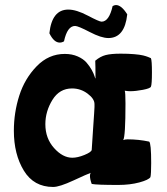

<svg xmlns="http://www.w3.org/2000/svg" viewBox="-20 -726 663 762"><path d="M35 -207Q35 -279 56.5 -346.5Q78 -414 125.5 -463Q173 -512 237 -512Q266 -512 288.5 -502Q311 -492 323.5 -477.5Q336 -463 344 -448.5Q352 -434 355 -424Q358 -414 359 -414Q359 -468 358 -485Q378 -502 399.5 -507.5Q421 -513 459 -513Q489 -513 512.5 -511Q536 -509 548 -506Q560 -503 567.5 -500Q575 -497 577 -496L579 -495Q583 -486 583 -439Q583 -391 579 -382Q576 -375 547 -369.5Q518 -364 497 -364Q487 -364 475 -366Q478 -360 478 -315Q478 -184 469 -170Q476 -173 486 -173Q530 -173 572 -164Q580 -158 580 -79Q580 -35 577 -23Q570 -12 533 -2Q496 8 449 8Q364 8 344 4Q337 -15 337 -28Q337 -36 340 -40Q328 -36 272 -10Q216 16 191 16Q114 16 74.5 -49Q35 -114 35 -207ZM160 -233Q160 -177 194.5 -138.5Q229 -100 267 -100Q288 -100 315 -111Q342 -122 344 -131Q347 -177 349.5 -215.5Q352 -254 353.5 -274.5Q355 -295 355 -301V-313Q355 -334 327.5 -354.5Q300 -375 266 -375Q216 -375 188 -329.5Q160 -284 160 -233ZM176 -594Q186 -688 251 -688Q283 -688 328.5 -664Q374 -640 383 -640Q413 -640 427 -702Q435 -706 440 -706Q462 -706 485 -669Q475 -575 410 -575Q382 -575 336 -599Q290 -623 278 -623Q247 -623 234 -562Q226 -557 217 -557Q194 -557 176 -594Z"/></svg>

Font: Gorditas
Style: Regular
Weight: 400
Designer: Gustavo Dipre (gbrenda1987@gmail.com)
Foundry: Gustavo Dipre (gbrenda1987@gmail.com)
Version: Version 1.001